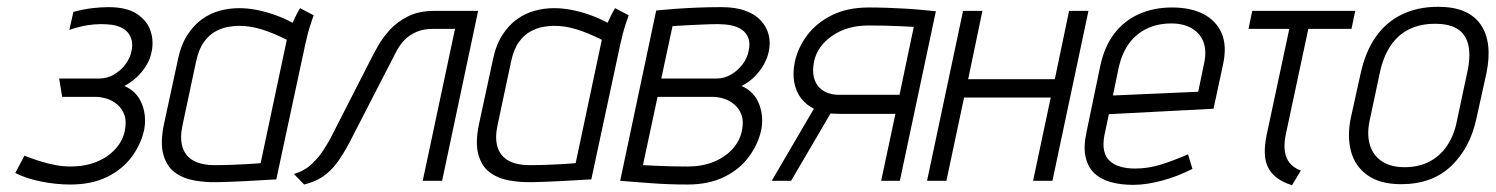

<svg xmlns="http://www.w3.org/2000/svg" viewBox="-20 -532 4401 565"><path d="M184 -444Q214 -454 236 -457.5Q258 -461 276 -461Q294 -461 310 -459Q328 -456 340.5 -449Q353 -442 360 -431Q367 -420 368.5 -407.5Q370 -395 367 -382Q363 -361 349 -342.5Q335 -324 315 -312.5Q295 -301 273 -301H154L163 -247H261Q276 -247 293 -242Q310 -237 324.5 -225Q339 -213 346 -194Q353 -175 347 -146Q341 -117 319 -93Q297 -69 263.5 -55.5Q230 -42 188 -42Q165 -42 142 -46.5Q119 -51 96.5 -58Q74 -65 52 -74L25 -23Q56 -7 100 2Q144 11 187 11Q250 11 295.5 -11.5Q341 -34 368 -71Q395 -108 404 -149Q412 -190 397.5 -226.5Q383 -263 346 -279Q365 -289 381.5 -304Q398 -319 410 -338.5Q422 -358 426 -379Q433 -411 423 -441Q413 -471 383 -491Q353 -511 299 -511Q277 -511 251.5 -508Q226 -505 196 -497Z M903 -487 863 -508Q855 -495 848 -480Q841 -465 841 -465Q817 -478 790.5 -487.5Q764 -497 737 -502.5Q710 -508 683 -508Q655 -508 627 -500.5Q599 -493 574.5 -475.5Q550 -458 531 -428.5Q512 -399 503 -354L463 -169Q451 -113 460.5 -78Q470 -43 494 -25Q518 -7 551.5 -1Q585 5 621 4Q635 4 656.5 3Q678 2 701.5 1Q725 0 746 -1.5Q767 -3 780.5 -3.5Q794 -4 793 -4L878 -400Q886 -437 894.5 -462Q903 -487 903 -487ZM517 -163 557 -351Q565 -388 580.5 -409Q596 -430 615 -440Q634 -450 652 -453Q670 -456 683 -456Q700 -456 716 -453.5Q732 -451 748.5 -446Q765 -441 783.5 -433.5Q802 -426 824 -415L747 -52Q747 -52 736 -51Q725 -50 706 -49Q687 -48 663 -47Q639 -46 612 -46Q573 -46 549 -59.5Q525 -73 517 -99.5Q509 -126 517 -163Z M1258 -500Q1213 -500 1181 -484Q1149 -468 1127.5 -444.5Q1106 -421 1092.5 -397Q1079 -373 1071 -357L952 -124Q946 -113 932.5 -91.5Q919 -70 897.5 -49.5Q876 -29 845 -20L875 11Q907 3 929.5 -12Q952 -27 970.5 -51.5Q989 -76 1008 -112L1145 -378Q1156 -400 1171 -415Q1186 -430 1206.5 -438.5Q1227 -447 1253 -447H1319L1224 0H1281L1387 -500Z M1830 -487 1790 -508Q1782 -495 1775 -480Q1768 -465 1768 -465Q1744 -478 1717.5 -487.5Q1691 -497 1664 -502.5Q1637 -508 1610 -508Q1582 -508 1554 -500.5Q1526 -493 1501.5 -475.5Q1477 -458 1458 -428.5Q1439 -399 1430 -354L1390 -169Q1378 -113 1387.5 -78Q1397 -43 1421 -25Q1445 -7 1478.5 -1Q1512 5 1548 4Q1562 4 1583.5 3Q1605 2 1628.5 1Q1652 0 1673 -1.5Q1694 -3 1707.5 -3.5Q1721 -4 1720 -4L1805 -400Q1813 -437 1821.5 -462Q1830 -487 1830 -487ZM1444 -163 1484 -351Q1492 -388 1507.5 -409Q1523 -430 1542 -440Q1561 -450 1579 -453Q1597 -456 1610 -456Q1627 -456 1643 -453.5Q1659 -451 1675.5 -446Q1692 -441 1710.5 -433.5Q1729 -426 1751 -415L1674 -52Q1674 -52 1663 -51Q1652 -50 1633 -49Q1614 -48 1590 -47Q1566 -46 1539 -46Q1500 -46 1476 -59.5Q1452 -73 1444 -99.5Q1436 -126 1444 -163Z M2162 -279Q2191 -293 2213 -320.5Q2235 -348 2242 -379Q2248 -406 2242 -429.5Q2236 -453 2219 -471.5Q2202 -490 2173 -500.5Q2144 -511 2104 -511Q2064 -511 2029 -509.5Q1994 -508 1967.5 -506Q1941 -504 1926 -502.5Q1911 -501 1911 -501L1805 0Q1805 0 1816.5 1Q1828 2 1848.5 3.5Q1869 5 1894.5 7Q1920 9 1948 10Q1976 11 2003 11Q2066 11 2111.5 -11.5Q2157 -34 2184 -71Q2211 -108 2220 -149Q2228 -190 2213.5 -226.5Q2199 -263 2162 -279ZM2094 -461Q2113 -461 2131 -457.5Q2149 -454 2162.5 -445Q2176 -436 2182 -420.5Q2188 -405 2183 -382Q2179 -361 2165 -342.5Q2151 -324 2131 -312.5Q2111 -301 2089 -301H1926L1959 -455Q1959 -455 1972.5 -456Q1986 -457 2007.5 -458Q2029 -459 2052 -460Q2075 -461 2094 -461ZM2004 -42Q1980 -42 1956.5 -42.5Q1933 -43 1914 -44Q1895 -45 1883.5 -45.5Q1872 -46 1872 -46L1915 -247H2077Q2092 -247 2109 -242Q2126 -237 2140.5 -225Q2155 -213 2162 -194Q2169 -175 2163 -146Q2157 -117 2135 -93Q2113 -69 2079.5 -55.5Q2046 -42 2004 -42Z M2537 -510Q2474 -510 2428.5 -487.5Q2383 -465 2355.5 -428.5Q2328 -392 2319 -350Q2312 -316 2317.5 -288.5Q2323 -261 2338 -242Q2353 -223 2375 -212L2251 0H2308L2424 -198Q2427 -198 2434.5 -197.5Q2442 -197 2450 -197Q2458 -197 2460 -197H2615L2573 0H2628L2734 -499Q2734 -499 2722.5 -500Q2711 -501 2691 -503Q2671 -505 2645.5 -506.5Q2620 -508 2592 -509Q2564 -510 2537 -510ZM2447 -253Q2434 -253 2419 -257.5Q2404 -262 2392 -273.5Q2380 -285 2375 -304.5Q2370 -324 2376 -353Q2386 -397 2429.5 -427Q2473 -457 2536 -457Q2560 -457 2584 -456.5Q2608 -456 2627 -455Q2646 -454 2657.5 -453.5Q2669 -453 2669 -453L2627 -253Z M3084 -299H2829L2871 -500H2814L2708 0H2765L2817 -245H3072L3020 0H3077L3183 -500H3126Z M3230 -134 3243 -196 3551 -212 3579 -342Q3591 -397 3575 -434Q3559 -471 3521.5 -490.5Q3484 -510 3429 -510Q3375 -510 3331.5 -490.5Q3288 -471 3259 -433Q3230 -395 3218 -339L3177 -142Q3168 -100 3174.5 -70.5Q3181 -41 3199.5 -23Q3218 -5 3247.5 3.5Q3277 12 3315 12Q3353 12 3399.5 -0.5Q3446 -13 3489 -35L3476 -78Q3433 -59 3395.5 -47.5Q3358 -36 3320 -36Q3296 -36 3277 -41.5Q3258 -47 3245.5 -58.5Q3233 -70 3229 -89Q3225 -108 3230 -134ZM3524 -349 3506 -262 3255 -251 3273 -338Q3283 -378 3303.5 -405.5Q3324 -433 3355.5 -448Q3387 -463 3427 -463Q3462 -463 3486.5 -449Q3511 -435 3521 -409.5Q3531 -384 3524 -349Z M3763 -133 3830 -447H3957L3968 -500H3665L3654 -447H3774L3707 -133Q3701 -103 3702 -79.5Q3703 -56 3712 -38.5Q3721 -21 3738.5 -8Q3756 5 3782 13L3808 -30Q3787 -38 3775.5 -52Q3764 -66 3761 -86Q3758 -106 3763 -133Z M4325 -185 4354 -316Q4373 -408 4337 -460Q4301 -512 4212 -512Q4152 -512 4105.5 -489.5Q4059 -467 4028.5 -423.5Q3998 -380 3984 -316L3955 -185Q3944 -131 3955.5 -87Q3967 -43 4004 -16.5Q4041 10 4103 10Q4195 10 4251 -44Q4307 -98 4325 -185ZM4297 -316 4267 -175Q4259 -134 4238.5 -103.5Q4218 -73 4186.5 -56.5Q4155 -40 4113 -40Q4073 -40 4047 -57Q4021 -74 4011.5 -104.5Q4002 -135 4010 -175L4040 -316Q4050 -364 4071.5 -396.5Q4093 -429 4126 -445.5Q4159 -462 4203 -462Q4247 -462 4271 -445.5Q4295 -429 4301.5 -396.5Q4308 -364 4297 -316Z"/></svg>

Font: Advent Pro
Style: Italic
Weight: 400
Italic angle: -12°
Designer: VivaRado, Andreas Kalpakidis
Foundry: VivaRado, Andreas Kalpakidis
Version: Version 3.000